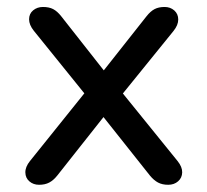

<svg xmlns="http://www.w3.org/2000/svg" viewBox="-20 -514 582 540"><path d="M64.3 -61.1 236 -274.9V-228.2L75 -427.6Q61.8 -444.1 61.8 -459.7Q61.8 -475.4 73.2 -484.9Q84.7 -494.4 100.7 -494.4Q118.1 -494.4 129.5 -488.4Q141 -482.4 152 -468.5L288.4 -295.1H255.3L392.3 -468.5Q403.3 -482.4 414.8 -488.4Q426.2 -494.4 443 -494.4Q459 -494.4 470.2 -484.6Q481.3 -474.7 481.3 -459.1Q481.3 -443.4 468 -426.9L308.5 -230V-272.2L479.4 -61.1Q492.7 -44.6 492.4 -29.2Q492.1 -13.9 480.9 -4.1Q469.8 5.7 453.1 5.7Q436.4 5.7 424.5 -0.6Q412.7 -6.9 401.7 -20.2L254.9 -205.1H287.2L141 -20.2Q130.4 -6.9 118.5 -0.6Q106.7 5.7 89.9 5.7Q73.9 5.7 62.8 -3.8Q51.6 -13.3 51.3 -28.9Q51 -44.6 64.3 -61.1Z"/></svg>

Font: SN Pro Thin
Style: Regular
Weight: 200
Designer: Tobias Whetton
Foundry: Supernotes
Version: Version 1.003;Glyphs 3.3 (3324)